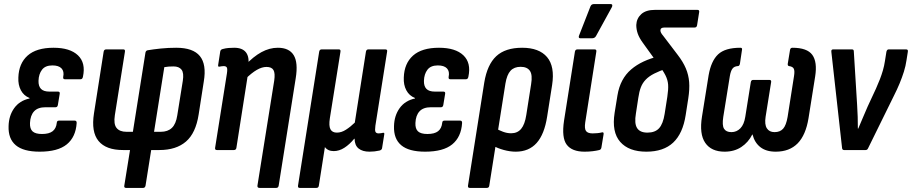

<svg xmlns="http://www.w3.org/2000/svg" viewBox="-20 -733 4456 938"><path d="M173.9 8Q94.4 8 57 -23.6Q19.7 -55.2 21.9 -116.8Q23.1 -168 49.4 -204.7Q75.7 -241.4 124.1 -251.8L124.5 -254.2Q96.3 -265.2 82.1 -291.9Q67.9 -318.6 69.7 -354.4Q71.9 -423 114.8 -461.4Q157.8 -499.7 241.7 -499.7Q321.9 -499.7 360.8 -462.8Q399.6 -425.8 385.3 -358.5Q383.1 -345.9 373.9 -345.9H296.4Q287 -345.9 288.8 -357.5Q294.4 -384.1 280.6 -398.8Q266.9 -413.4 235.9 -413.4Q201.2 -413.4 185.2 -392.3Q169.1 -371.3 168.1 -338.1Q167.5 -311.8 180.4 -298.7Q193.2 -285.5 221.5 -285.5H263.1Q273.7 -285.5 271.7 -274.5L262.7 -220.1Q260.7 -209.1 251.7 -209.1H202.7Q164.8 -209.1 146.5 -189.1Q128.1 -169.2 126.5 -132.3Q125.3 -104 139.1 -91.2Q153 -78.4 185.2 -78.4Q219.7 -78.4 237.1 -91.9Q254.5 -105.4 257.4 -133.1Q258.1 -143.7 268.1 -143.7H345.3Q355.2 -143.7 354.5 -131.7Q350.1 -63.6 306.4 -27.8Q262.7 8 173.9 8Z M595.8 185Q585.2 185 587.2 174L615.2 0H581Q498 0 461.5 -44.1Q424.9 -88.2 439.1 -179.1L486.3 -480.2Q488.3 -491.7 498.7 -491.7H582.7Q592.3 -491.7 590.3 -480.2L541.1 -170.3Q534.3 -126.6 549.5 -107.9Q564.6 -89.1 598.1 -89.1H629.2L690.6 -476Q692.6 -486.2 702.2 -487.6Q728.2 -492 764.9 -495.9Q801.7 -499.7 841 -499.7Q923.3 -499.7 956.5 -459Q989.7 -418.3 975.6 -334.8L950.5 -173.7Q936.4 -82.5 888.4 -41.3Q840.4 0 758.6 0H718.6L691 174Q688.6 185 679.3 185ZM732.6 -89.1H765.3Q799.8 -89.1 819.7 -108.2Q839.7 -127.2 846.1 -169.7L873.1 -338.3Q879.1 -376.8 866.9 -392.6Q854.7 -408.5 827.4 -408.5Q814.6 -408.5 803.9 -407.7Q793.3 -406.9 782.7 -404.9Z M1248.1 185Q1236.3 185 1237.7 173.6L1319.7 -339.3Q1324.9 -375.2 1316.1 -390.6Q1307.3 -406 1281.8 -406Q1259.7 -406 1234.4 -391.4Q1209 -376.8 1177.5 -345.6L1177.2 -413.6Q1217.6 -456.6 1257.2 -478.2Q1296.7 -499.7 1337.3 -499.7Q1392.5 -499.7 1414.8 -463.5Q1437.1 -427.2 1424.7 -350.8L1341.5 173.6Q1339.7 185 1329.5 185ZM1039.5 0Q1029.1 0 1030.9 -11L1088.7 -375.1Q1091.9 -396.8 1088.1 -403.4Q1084.3 -410 1072.7 -410Q1068.1 -410 1062.8 -409.2Q1057.4 -408.4 1051.8 -407.4Q1044.2 -405.8 1045.8 -415.8L1056 -481.8Q1057.8 -491.4 1068.4 -493.6Q1082.1 -497.4 1096.4 -498.6Q1110.7 -499.7 1124.2 -499.7Q1164.4 -499.7 1181.9 -476.8Q1199.3 -453.8 1192.5 -410.6L1189.9 -394.9L1191.5 -372L1134.9 -11Q1133.5 0 1122.5 0Z M1443.9 185Q1434.5 185 1435.9 174L1539.3 -480.2Q1541.3 -491.7 1551.3 -491.7H1635.4Q1645.3 -491.7 1643.3 -480.2L1591.5 -155.5Q1585.7 -117.8 1594.4 -101.4Q1603.1 -85.1 1625.8 -85.1Q1648.1 -85.1 1670.1 -99.3Q1692.2 -113.4 1713.3 -133.9L1767.7 -480.2Q1769.7 -491.7 1779.5 -491.7H1862.5Q1873.9 -491.7 1871.1 -480.2L1813.9 -118.8Q1810.7 -96 1814.5 -88.6Q1818.3 -81.3 1830.3 -81.3Q1835.9 -81.3 1841.4 -82.3Q1846.8 -83.3 1851.4 -84.3Q1859.2 -85.7 1857.2 -75.9L1846.6 -9.4Q1845.6 -1 1834.8 2.4Q1822.3 5.2 1810 6.6Q1797.7 8 1785 8Q1751.4 8 1732.1 -7.3Q1712.8 -22.6 1712.3 -55.3H1710.6Q1687.8 -27.4 1662.4 -11.1Q1637.1 5.2 1610.2 5.2Q1595.8 5.2 1584.8 0Q1573.7 -5.2 1567.3 -14.6L1537.7 174Q1536.3 185 1525.7 185Z M2056.9 8Q1977.4 8 1940 -23.6Q1902.7 -55.2 1904.9 -116.8Q1906.1 -168 1932.4 -204.7Q1958.7 -241.4 2007.1 -251.8L2007.5 -254.2Q1979.3 -265.2 1965.1 -291.9Q1950.9 -318.6 1952.7 -354.4Q1954.9 -423 1997.8 -461.4Q2040.8 -499.7 2124.7 -499.7Q2204.9 -499.7 2243.8 -462.8Q2282.6 -425.8 2268.3 -358.5Q2266.1 -345.9 2256.9 -345.9H2179.4Q2170 -345.9 2171.8 -357.5Q2177.4 -384.1 2163.6 -398.8Q2149.9 -413.4 2118.9 -413.4Q2084.2 -413.4 2068.2 -392.3Q2052.1 -371.3 2051.1 -338.1Q2050.5 -311.8 2063.4 -298.7Q2076.2 -285.5 2104.5 -285.5H2146.1Q2156.7 -285.5 2154.7 -274.5L2145.7 -220.1Q2143.7 -209.1 2134.7 -209.1H2085.7Q2047.8 -209.1 2029.5 -189.1Q2011.1 -169.2 2009.5 -132.3Q2008.3 -104 2022.1 -91.2Q2036 -78.4 2068.2 -78.4Q2102.7 -78.4 2120.1 -91.9Q2137.5 -105.4 2140.4 -133.1Q2141.1 -143.7 2151.1 -143.7H2228.3Q2238.2 -143.7 2237.5 -131.7Q2233.1 -63.6 2189.4 -27.8Q2145.7 8 2056.9 8Z M2274.9 185Q2264.9 185 2266.3 174L2345.9 -330.2Q2360.3 -417.4 2404.5 -458.6Q2448.8 -499.7 2530.9 -499.7Q2613.8 -499.7 2652.6 -454.1Q2691.3 -408.4 2677.3 -317.6L2653.1 -164Q2639.7 -77 2601.7 -34.5Q2563.7 8 2499.4 8Q2472 8 2441.4 -0.3Q2410.8 -8.6 2388.2 -21.8L2400.3 -106.8Q2417.2 -96.8 2437.2 -89.4Q2457.2 -81.9 2477.1 -81.9Q2508 -81.9 2526 -103.5Q2544.1 -125.1 2551.1 -171.2L2574.7 -321.4Q2582.3 -366.9 2568.9 -386.8Q2555.4 -406.6 2523.5 -406.6Q2491.9 -406.6 2474.1 -387.4Q2456.4 -368.1 2449.3 -325.2L2370.3 174Q2368.9 185 2358.4 185Z M2835.8 8Q2774.4 8 2748.8 -26Q2723.1 -59.9 2735.5 -143.2L2788.7 -480.6Q2790.7 -491.7 2801.1 -491.7H2884.7Q2895.3 -491.7 2893.3 -480.6L2839.1 -135Q2834.5 -104.2 2843.1 -92.7Q2851.7 -81.3 2875.4 -81.3Q2887 -81.3 2899 -82.5Q2911 -83.7 2921 -86.3Q2930.7 -88.7 2928.7 -76.5L2918 -11.7Q2916.2 -2.2 2907.8 0Q2894.2 3.4 2875.4 5.7Q2856.5 8 2835.8 8ZM2814.7 -546Q2809.1 -546 2807.9 -550.3Q2806.7 -554.6 2809.1 -559.8L2864.6 -701.8Q2867.4 -708.4 2871.9 -710.8Q2876.4 -713.2 2882.8 -713.2H2963Q2969.8 -713.2 2971 -708.7Q2972.2 -704.2 2969.4 -698.4L2892 -557.4Q2886 -546 2872.2 -546Z M3137.7 8Q3051.9 8 3009.9 -40Q2967.9 -87.9 2982.7 -181.9L2996.5 -266.9Q3003.3 -308.2 3020.1 -339.6Q3036.8 -371 3063.2 -393.6Q3089.5 -416.2 3123.9 -432.3Q3158.3 -448.4 3200.4 -458.6L3240.5 -399.6Q3201.2 -386.4 3175.7 -373.3Q3150.2 -360.2 3134.7 -344Q3119.1 -327.9 3110.9 -306.6Q3102.7 -285.3 3098.5 -255.6L3086.7 -178.5Q3078.3 -130 3092.3 -107.6Q3106.4 -85.1 3142.9 -85.1Q3180.4 -85.1 3199.9 -106.5Q3219.4 -127.8 3227.1 -176.9L3240.1 -259.9Q3245.7 -296.9 3244 -319.9Q3242.3 -342.9 3230.8 -365.5Q3219.3 -388 3194.8 -420.9L3120.9 -523.3Q3103.1 -547.7 3095.8 -568.4Q3088.5 -589.1 3088.5 -610.9Q3089.9 -642.9 3112.7 -663.8Q3135.6 -684.8 3180.2 -684.8H3387.1Q3397.7 -684.8 3395.7 -673.8L3385.5 -609.5Q3383.7 -598.5 3373.1 -598.5H3225.8Q3206.4 -598.5 3206.4 -584.5Q3206.4 -573.6 3219.6 -558.6L3290.3 -465.7Q3317.1 -431 3330.6 -398.9Q3344.1 -366.9 3346.8 -332.1Q3349.5 -297.3 3342.5 -252.1L3329.9 -171.3Q3316.1 -81 3268.9 -36.5Q3221.6 8 3137.7 8Z M3520 8Q3455 8 3425.4 -35.1Q3395.7 -78.2 3409.5 -163.5L3441.9 -365.4Q3454.1 -435.3 3488.3 -467.5Q3522.5 -499.7 3597 -499.7Q3607.4 -499.7 3605 -489.6L3594.8 -421.4Q3592.4 -410.2 3585 -410.2Q3566.6 -409 3558.2 -397.4Q3549.7 -385.9 3545.5 -360.7L3513.5 -161.9Q3507.1 -120.6 3517.2 -104.1Q3527.4 -87.5 3553.2 -87.5Q3578.9 -87.5 3597.1 -106.2Q3615.2 -124.8 3621 -162.5L3648 -331.6Q3650 -342.6 3659.4 -342.6H3738.7Q3749.3 -342.6 3747.3 -331.6L3720.3 -162.5Q3714.5 -124.8 3726.4 -106.2Q3738.3 -87.5 3764 -87.5Q3790.9 -87.5 3805.8 -104.1Q3820.7 -120.6 3827.8 -161.9L3859 -360.7Q3863.2 -385.9 3858.2 -396.8Q3853.2 -407.8 3834.5 -410.2Q3827.5 -411.4 3828.5 -421.4L3839.7 -489.6Q3841.7 -499.7 3851.1 -499.7Q3923.2 -499.7 3948.4 -465Q3973.6 -430.2 3962.4 -359.4L3930 -155.9Q3916.6 -73 3876.8 -32.5Q3836.9 8 3769.6 8Q3723 8 3694.7 -14.1Q3666.4 -36.2 3656.5 -75.8H3655.1Q3635.9 -37.4 3601.5 -14.7Q3567.1 8 3520 8Z M4103.8 0Q4094.9 0 4093.9 -9.6L4041.6 -478.8Q4039.6 -491.7 4050 -491.7H4141.9Q4151.2 -491.7 4151.2 -482.6L4167.4 -220.1Q4169.2 -190.9 4170.2 -162.3Q4171.2 -133.8 4171 -104.6H4172.8Q4184.4 -131.9 4195.9 -159.1Q4207.5 -186.3 4219.1 -213.1L4259.6 -300.3Q4270.5 -324.5 4278.8 -346.1Q4287.1 -367.7 4293.4 -389.3Q4299.7 -410.9 4303.3 -434.9L4310.5 -480.2Q4313.3 -491.7 4321.4 -491.7H4406.9Q4417.5 -491.7 4415.1 -479.8L4408.7 -439.2Q4404.7 -410.8 4395.8 -382.5Q4386.9 -354.3 4375 -325.5Q4363.1 -296.7 4346.9 -264.7L4220.6 -8Q4216.9 0 4208.9 0Z"/></svg>

Font: Sofia Sans Condensed
Style: Italic
Weight: 400
Italic angle: -9°
Designer: Botio Nikoltchev, Ani Petrova
Foundry: lettersoup
Version: Version 4.101